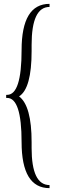

<svg xmlns="http://www.w3.org/2000/svg" viewBox="-20 -782 296 996"><path d="M92 -45Q92 -274 17 -274Q17 -274 12 -274V-290Q12 -290 17 -290Q92 -290 92 -522Q92 -762 237 -762V-746Q144 -746 144 -549V-517Q144 -323 79 -282Q144 -233 144 -45V-14Q144 178 237 178V194Q92 194 92 -45Z"/></svg>

Font: Indiction Unicode
Style: Normal
Weight: 500
Version: Version 1.1